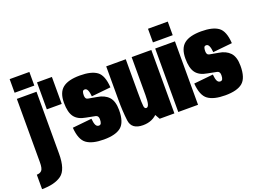

<svg xmlns="http://www.w3.org/2000/svg" viewBox="-175 -1129 2314 1702"><g transform="rotate(-20 982.0 -277.5)"><path d="M-37 230Q83 230 147.5 183.2Q212 136.5 212 -14.5V-598.5H26.5V-1Q26.5 58 9.8 75.8Q-7 93.5 -37 93.5ZM26.5 -785V-656.5H212.5V-785Z M244.5 -420.5H385V-675H244.5Z M629.5 4Q742 4 793.2 -38.8Q844.5 -81.5 844.5 -196Q844.5 -281 806.5 -321Q768.5 -361 701 -371Q643.5 -382 619 -385.5Q594.5 -389 594.5 -424.5Q594.5 -446.5 599.5 -459Q604.5 -471.5 620.5 -471.5Q637.5 -471.5 646.8 -450.5Q656 -429.5 659 -392.5L841 -411Q834 -526 781.5 -564.2Q729 -602.5 621 -602.5Q511 -602.5 459 -561Q407 -519.5 407 -422.5Q407 -332 439.8 -288.5Q472.5 -245 545.5 -233Q606 -222 631.5 -216.2Q657 -210.5 657 -177Q657 -152 650.8 -139.5Q644.5 -127 629.5 -127Q610.5 -127 600.8 -146.2Q591 -165.5 587.5 -207L405.5 -188.5Q413.5 -74 467.5 -35Q521.5 4 629.5 4Z M1156 0H1295V-598.5H1109.5V-82ZM1054 -598.5H869.5V-282Q869.5 -174.5 880.5 -85.5Q891.5 3.5 999.5 3.5Q1092 3.5 1147 -62.2Q1202 -128 1202 -227.5L1109.5 -240Q1109.5 -182.5 1102 -156.2Q1094.5 -130 1077.5 -130Q1062.5 -130 1058.2 -153.8Q1054 -177.5 1054 -286.5Z M1331.5 0H1518V-598.5H1331.5ZM1331.5 -785V-656.5H1518V-785Z M1775 4Q1887.5 4 1938.8 -38.8Q1990 -81.5 1990 -196Q1990 -281 1952 -321Q1914 -361 1846.5 -371Q1789 -382 1764.5 -385.5Q1740 -389 1740 -424.5Q1740 -446.5 1745 -459Q1750 -471.5 1766 -471.5Q1783 -471.5 1792.2 -450.5Q1801.5 -429.5 1804.5 -392.5L1986.5 -411Q1979.5 -526 1927 -564.2Q1874.5 -602.5 1766.5 -602.5Q1656.5 -602.5 1604.5 -561Q1552.5 -519.5 1552.5 -422.5Q1552.5 -332 1585.2 -288.5Q1618 -245 1691 -233Q1751.5 -222 1777 -216.2Q1802.5 -210.5 1802.5 -177Q1802.5 -152 1796.2 -139.5Q1790 -127 1775 -127Q1756 -127 1746.2 -146.2Q1736.5 -165.5 1733 -207L1551 -188.5Q1559 -74 1613 -35Q1667 4 1775 4Z"/></g></svg>

Font: Anybody ExtraCondensed Black
Style: Regular
Weight: 900
Width: 2
Version: Version 1.113;gftools[0.9.25]